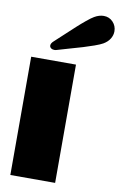

<svg xmlns="http://www.w3.org/2000/svg" viewBox="-116 -1183 781 1245"><g transform="rotate(10 274.0 -560.5)"><path d="M44.9 0ZM170.4 -901.4Q187.5 -917 231.4 -957.8Q275.4 -998.5 299.6 -1020.8Q323.7 -1043 354.2 -1068.1Q384.8 -1093.3 401.9 -1103Q433.1 -1121.1 462.9 -1121.1Q499.5 -1121.1 523.7 -1095.5Q547.9 -1069.8 547.9 -1034.2Q547.9 -1008.8 533.7 -985.4Q519.5 -961.9 491.2 -945.3Q473.6 -935.1 436.5 -921.9Q399.4 -908.7 366 -898.7Q332.5 -888.7 278.8 -873.5Q225.1 -858.4 200.2 -850.6Q193.4 -848.1 184.6 -848.1Q171.4 -848.1 162.6 -855Q153.8 -861.8 153.8 -872.1Q153.8 -886.7 170.4 -901.4ZM339.8 -778.8V0H44.9V-778.8Z"/></g></svg>

Font: Coda
Style: Heavy
Weight: 800
Version: Version 2.000; ttfautohint (v0.8) -r 50 -G 200 -x